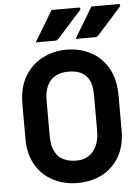

<svg xmlns="http://www.w3.org/2000/svg" viewBox="-63 -994 775 1062"><g transform="rotate(-5 325.0 -463.0)"><path d="M264 -946Q301 -946 322.5 -946Q344 -946 363.5 -946Q383 -946 415 -946Q421 -946 423 -941.5Q425 -937 421 -932Q402 -911 387.5 -895Q373 -879 359.5 -863.5Q346 -848 328.5 -829Q311 -810 285 -781Q283 -779 279 -777Q275 -775 269 -775Q242 -775 224.5 -775Q207 -775 193 -775Q179 -775 161 -775Q180 -806 196.5 -833.5Q213 -861 229.5 -888.5Q246 -916 264 -946ZM485 -946Q523 -946 544.5 -946Q566 -946 585.5 -946Q605 -946 636 -946Q642 -946 644 -941.5Q646 -937 642 -932Q623 -911 609 -895Q595 -879 581.5 -863.5Q568 -848 550.5 -829Q533 -810 507 -781Q505 -779 501 -777Q497 -775 491 -775Q463 -775 445.5 -775Q428 -775 414 -775Q400 -775 383 -775Q401 -806 417.5 -833.5Q434 -861 451 -888.5Q468 -916 485 -946ZM325 -720Q400 -720 460.5 -688.5Q521 -657 556.5 -595Q592 -533 592 -440V-249Q592 -163 557 -103Q522 -43 462 -11.5Q402 20 325 20Q250 20 189.5 -11.5Q129 -43 93.5 -103Q58 -163 58 -249V-440Q58 -533 95 -595Q132 -657 193.5 -688.5Q255 -720 325 -720ZM193 -258Q193 -201 207 -173Q221 -145 236 -132Q251 -120 274.5 -112Q298 -104 329 -104Q367 -104 395 -121Q423 -138 440 -173Q457 -208 457 -259V-451Q457 -483 453 -504.5Q449 -526 441 -541Q433 -556 421 -567Q406 -582 383 -590Q360 -598 327 -598Q281 -598 251.5 -580Q222 -562 207.5 -529Q193 -496 193 -451Z"/></g></svg>

Font: Recursive
Style: Bold
Weight: 700
Version: Version 1.085